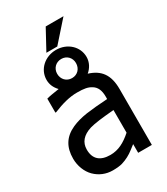

<svg xmlns="http://www.w3.org/2000/svg" viewBox="-221 -997 967 1110"><g transform="rotate(-30 262.5 -442.5)"><path d="M273.4 -899.9 200.7 -766.1H273.4L392.1 -899.9ZM371.1 0H462.4V-373C462.4 -469.2 423.8 -518.1 347.2 -542C372.6 -563 390.1 -594.2 390.1 -629.4C390.1 -699.2 331.5 -752.9 256.8 -752.9C182.1 -752.9 123 -699.2 123 -629.4C123 -599.6 134.3 -573.2 157.2 -549.3C114.7 -543 86.9 -538.1 72.8 -533.7V-440.4H78.1C136.7 -464.4 188 -478.5 238.8 -478.5C285.2 -478.5 311 -474.1 334 -459C358.9 -443.8 371.1 -416.5 371.1 -376.5V-358.9C314 -355.5 266.6 -351.1 228 -345.7C189.5 -339.8 155.8 -330.6 127.9 -317.9C59.6 -287.1 28.3 -234.9 28.3 -158.2C28.3 -109.9 46.9 -63 76.7 -33.2C107.9 -2 148.9 15.1 193.8 15.1C220.7 15.1 242.2 12.7 257.8 8.3C288.6 -1 316.4 -15.6 341.3 -35.2C352.5 -43.9 362.3 -51.8 371.1 -58.1ZM319.3 -629.4C319.3 -592.3 293.5 -564.9 256.8 -564.9C220.2 -564.9 193.8 -592.3 193.8 -629.4C193.8 -665 220.2 -692.4 256.8 -692.4C293.5 -692.4 319.3 -665 319.3 -629.4ZM371.1 -134.3C324.7 -93.3 280.8 -69.3 226.6 -69.3C158.7 -69.3 123 -101.6 123 -164.1C123 -212.4 151.4 -245.6 207.5 -263.2C240.7 -272.9 294.4 -278.8 361.3 -284.7L371.1 -285.6Z"/></g></svg>

Font: SG Kara SemiBold
Style: Regular
Weight: 400
Designer: Damoon Khanjanzadeh
Version: Version 1.000